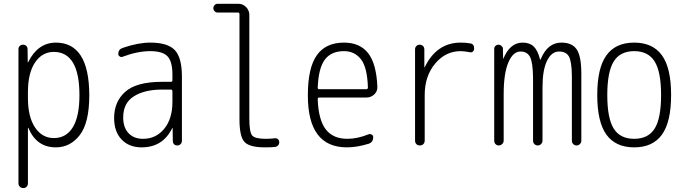

<svg xmlns="http://www.w3.org/2000/svg" viewBox="-20 -750 3540 990"><path d="M124 -275.4V-245.1Q124 -147.5 160.6 -92.8Q197.3 -38.1 257.8 -38.1Q321.3 -38.1 355.5 -93.8Q389.6 -149.4 389.6 -259.8Q389.6 -481.4 257.8 -482.4Q197.3 -482.4 160.6 -427.7Q124 -373 124 -275.4ZM75.2 195.3V-497.1Q75.2 -506.8 82 -513.2Q88.9 -519.5 99.1 -519.5Q109.4 -519.5 115.7 -513.2Q122.1 -506.8 122.1 -497.1L123 -429.7Q123 -428.7 124 -428.7Q126 -428.7 126 -430.7Q174.8 -529.3 267.6 -530.3Q439.5 -530.3 440.4 -259.8Q440.4 -117.2 391.6 -53.7Q342.8 9.8 267.6 9.8Q168.9 9.8 127 -88.9Q127 -90.8 126 -90.8Q124 -90.8 124 -89.8V195.3Q124 206.1 117.2 212.9Q110.4 219.7 100.1 219.7Q89.8 219.7 82.5 212.9Q75.2 206.1 75.2 195.3Z M815.4 -288.1Q725.6 -288.1 670.4 -253.4Q615.2 -218.8 615.2 -144.5Q615.2 -92.8 642.6 -63.5Q669.9 -34.2 717.8 -34.2Q784.2 -34.2 826.7 -85.9Q869.1 -137.7 869.1 -224.6V-279.3Q869.1 -288.1 860.4 -288.1ZM710 9.8Q645.5 9.8 606.9 -30.8Q568.4 -71.3 568.4 -141.6Q568.4 -225.6 626 -276.9Q683.6 -328.1 815.4 -328.1H860.4Q869.1 -328.1 869.1 -335.9V-365.2Q869.1 -432.6 843.8 -459.5Q818.4 -486.3 754.9 -486.3Q688.5 -486.3 611.3 -457Q604.5 -454.1 597.2 -459Q589.8 -463.9 589.8 -471.7Q589.8 -495.1 612.3 -502.9Q691.4 -530.3 754.9 -530.3Q844.7 -530.3 881.3 -491.7Q918 -453.1 918 -355.5V-23.4Q918 -13.7 911.1 -6.8Q904.3 0 894 0Q883.8 0 877.4 -6.3Q871.1 -12.7 871.1 -23.4L870.1 -89.8Q870.1 -90.8 869.1 -90.8Q868.2 -90.8 868.2 -89.8Q820.3 9.8 710 9.8Z M1101.6 -685.5Q1092.8 -685.5 1086.4 -692.4Q1080.1 -699.2 1080.1 -708Q1080.1 -716.8 1086.4 -723.6Q1092.8 -730.5 1101.6 -730.5H1209Q1232.4 -730.5 1249 -713.4Q1265.6 -696.3 1265.6 -672.9V-139.6Q1265.6 -68.4 1280.3 -51.3Q1294.9 -34.2 1350.6 -34.2Q1373 -34.2 1397.5 -37.1Q1406.2 -38.1 1413.1 -32.2Q1419.9 -26.4 1419.9 -16.6Q1419.9 -6.8 1413.6 0Q1407.2 6.8 1397.5 7.8Q1380.9 9.8 1345.7 9.8Q1266.6 9.8 1240.7 -18.1Q1214.8 -45.9 1214.8 -134.8V-676.8Q1214.8 -685.5 1206.1 -685.5Z M1753.9 -486.3Q1687.5 -486.3 1654.8 -442.4Q1622.1 -398.4 1618.2 -297.9Q1618.2 -290 1626 -290H1868.2Q1877 -290 1877 -298.8Q1874 -402.3 1841.3 -444.3Q1808.6 -486.3 1753.9 -486.3ZM1768.6 9.8Q1566.4 9.8 1567.4 -259.8Q1567.4 -399.4 1613.3 -464.8Q1659.2 -530.3 1753.9 -530.3Q1835.9 -530.3 1878.4 -475.6Q1920.9 -420.9 1925.8 -302.7Q1926.8 -279.3 1909.7 -263.2Q1892.6 -247.1 1869.1 -247.1H1626Q1618.2 -247.1 1618.2 -238.3Q1622.1 -131.8 1659.7 -83Q1697.3 -34.2 1771.5 -34.2Q1822.3 -34.2 1880.9 -57.6Q1888.7 -60.5 1896.5 -56.2Q1904.3 -51.8 1904.3 -43Q1904.3 -16.6 1880.9 -8.8Q1820.3 9.8 1768.6 9.8Z M2120.1 -25.4V-496.1Q2120.1 -505.9 2127 -512.7Q2133.8 -519.5 2144 -519.5Q2154.3 -519.5 2161.1 -512.7Q2168 -505.9 2168 -496.1V-403.3H2168.9H2169.9Q2231.4 -530.3 2355.5 -530.3Q2383.8 -530.3 2404.3 -526.4Q2425.8 -523.4 2424.8 -498Q2424.8 -490.2 2418.5 -484.4Q2412.1 -478.5 2404.3 -480.5Q2372.1 -486.3 2355.5 -486.3Q2277.3 -486.3 2223.6 -421.9Q2169.9 -357.4 2169.9 -259.8V-25.4Q2169.9 -14.6 2163.1 -7.3Q2156.2 0 2145 0Q2133.8 0 2127 -6.8Q2120.1 -13.7 2120.1 -25.4Z M2528.3 -25.4V-498Q2528.3 -506.8 2534.7 -513.2Q2541 -519.5 2549.8 -519.5Q2558.6 -519.5 2565.9 -513.2Q2573.2 -506.8 2573.2 -498L2574.2 -448.2Q2574.2 -447.3 2575.2 -447.3Q2576.2 -447.3 2576.2 -449.2Q2610.4 -530.3 2674.8 -530.3Q2710.9 -530.3 2731.9 -510.3Q2752.9 -490.2 2764.6 -443.4Q2764.6 -442.4 2766.6 -442.4Q2767.6 -442.4 2767.6 -443.4Q2802.7 -530.3 2875 -530.3Q2930.7 -530.3 2954.1 -494.6Q2977.5 -459 2977.5 -370.1V-24.4Q2977.5 -14.6 2970.2 -7.3Q2962.9 0 2953.1 0Q2943.4 0 2936 -6.8Q2928.7 -13.7 2928.7 -24.4V-360.4Q2927.7 -434.6 2913.1 -459.5Q2898.4 -484.4 2862.3 -484.4Q2824.2 -484.4 2800.8 -437Q2777.3 -389.6 2777.3 -299.8V-24.4Q2777.3 -14.6 2770 -7.3Q2762.7 0 2752.9 0Q2743.2 0 2735.8 -6.8Q2728.5 -13.7 2728.5 -24.4V-349.6Q2727.5 -428.7 2712.9 -456.5Q2698.2 -484.4 2664.1 -484.4Q2625 -484.4 2601.1 -427.7Q2577.1 -371.1 2577.1 -264.6V-25.4Q2577.1 -14.6 2569.3 -7.3Q2561.5 0 2551.8 0Q2542 0 2535.2 -6.8Q2528.3 -13.7 2528.3 -25.4Z M3355.5 -433.1Q3322.3 -486.3 3250 -486.3Q3177.7 -486.3 3144.5 -433.1Q3111.3 -379.9 3111.3 -259.8Q3111.3 -139.6 3144.5 -86.9Q3177.7 -34.2 3250 -34.2Q3322.3 -34.2 3355.5 -86.9Q3388.7 -139.6 3388.7 -259.8Q3388.7 -379.9 3355.5 -433.1ZM3393.1 -55.7Q3345.7 9.8 3250 9.8Q3154.3 9.8 3106.9 -55.7Q3059.6 -121.1 3059.6 -260.3Q3059.6 -399.4 3106.9 -464.8Q3154.3 -530.3 3250 -530.3Q3345.7 -530.3 3393.1 -464.8Q3440.4 -399.4 3440.4 -260.3Q3440.4 -121.1 3393.1 -55.7Z"/></svg>

Font: Rounded-X Mgen+ 1m light
Style: Regular
Weight: 200
Designer: [Source Han Sans]
Ryoko NISHIZUKA  (kana & ideographs); Paul D. Hunt (Latin, Greek & Cyrillic); Wenlong ZHANG  (bopomofo
Version: Version 1.059.20150602